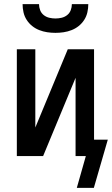

<svg xmlns="http://www.w3.org/2000/svg" viewBox="-20 -760 545 935"><path d="M250 -600Q230 -600 210 -603Q190 -606 171 -613.5Q152 -621 136.5 -633.5Q121 -646 110 -663Q99 -680 94.5 -700Q90 -720 90 -740H170Q170 -725 175.5 -710.5Q181 -696 193 -686.5Q205 -677 220 -673.5Q235 -670 250 -670Q265 -670 280 -673.5Q295 -677 307 -686.5Q319 -696 324.5 -710.5Q330 -725 330 -740H410Q410 -720 405.5 -700Q401 -680 390 -663Q379 -646 363.5 -633.5Q348 -621 329 -613.5Q310 -606 290 -603Q270 -600 250 -600ZM437 155H354L398 0H348V-381L190 0H62V-520H152V-139L310 -520H438V-80H505Z"/></svg>

Font: Iosevka Bendy Medium
Style: Regular
Weight: 500
Monospace: yes
Designer: Belleve Invis
Foundry: Belleve Invis
Version: Version 30.1.2